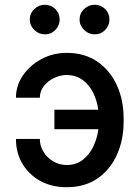

<svg xmlns="http://www.w3.org/2000/svg" viewBox="-20 -775 585 805"><path d="M258.9 9.9Q197.1 9.9 149.1 -16.3Q101.2 -42.6 74 -88.4Q46.9 -134.2 46.9 -192.5H147Q147 -163.4 162.3 -138.5Q177.6 -113.6 203.1 -98.5Q228.7 -83.5 258.9 -83.1Q299.4 -83.1 327.4 -105.1Q355.5 -127.1 371.6 -161.4Q387.8 -195.7 392.4 -233.3H208.1V-315H392Q387.1 -352.6 370.7 -385.8Q354.4 -419 326.5 -439.6Q298.7 -460.2 258.9 -460.6Q231.5 -460.2 205.8 -447.6Q180 -435 163.5 -413.5Q147 -392 147 -365.1H46.9Q46.9 -416.2 76.3 -459Q105.8 -501.8 154.1 -527.5Q202.4 -553.3 258.9 -553.3Q335.9 -553.3 389.4 -515.8Q442.8 -478.3 470.5 -416.4Q498.2 -354.4 498.2 -280.5V-262.8Q498.2 -188.9 470.5 -126.8Q442.8 -64.6 389.6 -27.3Q336.3 9.9 258.9 9.9ZM167.6 -631Q142.8 -631 123.8 -649.5Q104.8 -668 104.8 -692.8Q104.8 -719.1 123.8 -737Q142.8 -755 167.6 -755Q194.2 -755 212.2 -737Q230.1 -719.1 230.1 -692.8Q230.1 -668 212.2 -649.5Q194.2 -631 167.6 -631ZM376.4 -631Q351.6 -631 332.6 -649.5Q313.6 -668 313.6 -692.8Q313.6 -719.1 332.6 -737Q351.6 -755 376.4 -755Q403.1 -755 421 -737Q438.9 -719.1 438.9 -692.8Q438.9 -668 421 -649.5Q403.1 -631 376.4 -631Z"/></svg>

Font: Linik Sans Medium
Style: Regular
Weight: 500
Designer: Rasmus Andersson (font), Cristiano Sobral (main changes)
Foundry: rsms
Version: Version 3.018;June 1, 2022;FontCreator 14.0.0.2814 64-bit; t